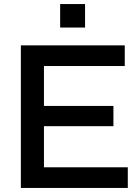

<svg xmlns="http://www.w3.org/2000/svg" viewBox="-20 -928 684 948"><path d="M277 -792V-908H400V-792ZM611 0H83V-704H596V-602H197V-405H540V-305H197V-102H611Z"/></svg>

Font: CBA Beacon Sans Bold
Style: Regular
Weight: 700
Designer: Wei Huang
Foundry: Wei Huang
Version: Version 1.002